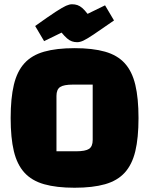

<svg xmlns="http://www.w3.org/2000/svg" viewBox="-20 -866 700 901"><path d="M30 -312Q30 -405 45 -468Q60 -531 94.5 -569Q129 -607 187 -623.5Q245 -640 330 -640Q415 -640 473 -623.5Q531 -607 565.5 -569Q600 -531 615 -468Q630 -405 630 -312Q630 -219 615 -156.5Q600 -94 565.5 -56Q531 -18 473 -1.5Q415 15 330 15Q245 15 187 -1.5Q129 -18 94.5 -56Q60 -94 45 -156.5Q30 -219 30 -312ZM245 -156H336Q381 -156 398 -167.5Q415 -179 415 -209V-469H323Q279 -469 262 -457.5Q245 -446 245 -416ZM342 -668Q329 -668 317.5 -672Q306 -676 294.5 -686Q283 -696 269 -713L187 -673L145 -744Q208 -789 241 -810.5Q274 -832 290 -839Q306 -846 318 -846Q332 -846 343.5 -842Q355 -838 366 -828.5Q377 -819 391 -801L473 -841L515 -770Q452 -726 419 -704Q386 -682 370.5 -675Q355 -668 342 -668Z"/></svg>

Font: Changa ExtraBold
Style: Regular
Weight: 800
Designer: Eduardo Rodriguez Tunni
Foundry: Eduardo Rodriguez Tunni
Version: Version 3.002; ttfautohint (v1.8.2)